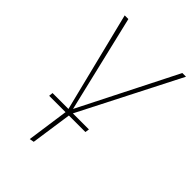

<svg xmlns="http://www.w3.org/2000/svg" viewBox="-214 -606 888 888"><g transform="rotate(45 230.5 -161.5)"><path d="M211 -29H316L313 -9H205L176 192L154 196L183 -9H76L78 -29H182L60 -519H84L197 -44L437 -519H461Z"/></g></svg>

Font: FiraGO Thin
Style: Italic
Weight: 100
Italic angle: -8°
Designer: bBox Type GmbH
Foundry: bBox Type GmbH
Version: Version 1.001